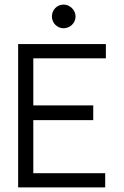

<svg xmlns="http://www.w3.org/2000/svg" viewBox="-20 -816 540 836"><path d="M257 -693C285 -693 309 -716 309 -744C309 -772 285 -796 257 -796C228 -796 206 -773 206 -744C206 -716 229 -693 257 -693ZM59 0H438V-62H125V-293H386V-357H125V-562H441V-624H59Z"/></svg>

Font: Inconsolata
Style: Regular
Weight: 400
Monospace: yes
Designer: Raph Levien, Cyreal, Brenton Simpson
Foundry: Raph Levien, Cyreal, Google
Version: Version 3.100